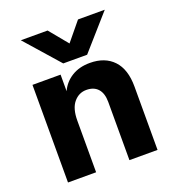

<svg xmlns="http://www.w3.org/2000/svg" viewBox="-133 -834 846 937"><g transform="rotate(-20 290.0 -365.5)"><path d="M361 -554H237L81 -731H220L299 -635L378 -731H517ZM525 0H379V-302Q379 -347 358 -370.5Q337 -394 298 -394Q259 -394 232.5 -362.5Q206 -331 206 -268V0H60V-507H206V-421Q225 -463 264.5 -487.5Q304 -512 359 -512Q437 -512 481 -465.5Q525 -419 525 -329Z"/></g></svg>

Font: Hind Kochi
Style: Bold
Weight: 700
Designer: Dhruvi Tolia
Foundry: Indian Type Foundry
Version: Version 0.702;PS 1.0;hotconv 1.0.81;makeotf.lib2.5.63406